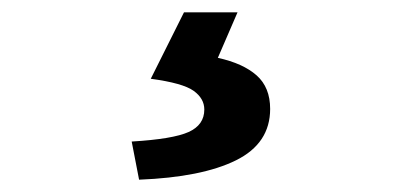

<svg xmlns="http://www.w3.org/2000/svg" viewBox="-20 -24 666 312"><path d="M206 268 194 206Q261 202 286.5 190.5Q312 179 312 154Q312 136 294.5 123.5Q277 111 225 104L279 -4H366L334 70Q375 79 397 98.5Q419 118 419 153Q419 209 363.5 236.5Q308 264 206 268Z"/></svg>

Font: Noto Sans KR
Style: Bold
Weight: 700
Designer: Ryoko NISHIZUKA  (kana, bopomofo & ideographs); Paul D. Hunt (Latin, Greek & Cyrillic); Sandoll Communications , Soo-you
Foundry: Adobe
Version: Version 2.004-H2;hotconv 1.0.118;makeotfexe 2.5.65603